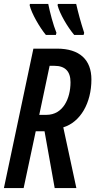

<svg xmlns="http://www.w3.org/2000/svg" viewBox="-21 -963 488 983"><path d="M359 -784H407L410 -795C392 -850 379 -899 369 -943H275L274 -935C285 -893 323 -827 359 -784ZM214 -784H265L268 -795C251 -837 235 -898 226 -943H132L131 -935C141 -894 181 -824 214 -784ZM-1 0H100L162 -291H207L259 0H370L303 -311C391 -338 447 -436 447 -556C447 -657 387 -714 271 -714H150ZM180 -375 233 -626H258C312 -626 340 -598 340 -542C340 -459 302 -375 217 -375Z"/></svg>

Font: Noto Sans UI Condensed Medium
Style: Italic
Weight: 500
Width: 3
Italic angle: -12°
Designer: Monotype Design Team
Foundry: Monotype Imaging Inc.
Version: Version 1.901